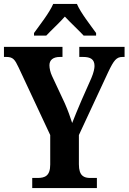

<svg xmlns="http://www.w3.org/2000/svg" viewBox="-20 -951 650 971"><path d="M152 -784V-771H214C238 -797 281 -836 308 -867C335 -838 382 -794 403 -771H466V-784C439 -822 388 -886 369 -931H249C230 -886 179 -822 152 -784ZM143 0H470V-51H437C405 -51 379 -61 379 -120V-268L527 -586C556 -647 569 -663 600 -663H610V-714H381V-663H400C438 -663 458 -651 458 -617C458 -606 454 -584 442 -556L392 -443C374 -400 357 -361 345 -329C335 -360 325 -389 308 -428L243 -567C235 -584 230 -605 230 -621C230 -647 248 -663 283 -663H296V-714H0V-663H12C46 -663 55 -650 74 -610L234 -268V-119C234 -61 207 -51 169 -51H143Z"/></svg>

Font: Noto Serif Devanagari Condensed
Style: Bold
Weight: 700
Width: 3
Designer: Universal Thirst, Indian Type Foundry and the Monotype Design Team
Foundry: Monotype Imaging Inc.
Version: Version 2.004